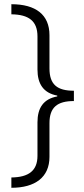

<svg xmlns="http://www.w3.org/2000/svg" viewBox="-20 -734 399 912"><path d="M34 109V158C147 158 215 108 215 11V-149C215 -224 252 -254 331 -254V-303C252 -303 215 -332 215 -409V-567C215 -664 150 -714 34 -714V-666C117 -665 158 -634 158 -561V-404C158 -336 186 -292 252 -280V-276C186 -264 158 -221 158 -153V6C158 77 116 108 34 109Z"/></svg>

Font: Noto Sans Gujarati UI Light
Style: Regular
Weight: 300
Designer: Jelle Bosma - Monotype Design Team, Universal Thirst
Foundry: Monotype Imaging Inc.
Version: Version 2.106